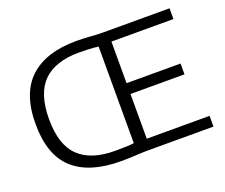

<svg xmlns="http://www.w3.org/2000/svg" viewBox="-122 -934 1320 1126"><g transform="rotate(-20 538.0 -371.0)"><path d="M456 5.5Q259 5.5 158.2 -85.5Q57.5 -176.5 57.5 -370Q57.5 -561 157.8 -654Q258 -747 450 -747Q492 -747 536.2 -743.5Q580.5 -740 619.5 -740H1028V-673H641V-413.5H978V-346H641V-67H1033V0H625.5Q590 0 543.2 2.8Q496.5 5.5 456 5.5ZM442 -63.5Q480 -63.5 509.2 -64.5Q538.5 -65.5 560.5 -68.5V-671.5Q531 -675 502.5 -676.5Q474 -678 439.5 -678Q291.5 -678 216.5 -603.8Q141.5 -529.5 141.5 -369.5Q141.5 -209.5 217.5 -136.5Q293.5 -63.5 442 -63.5Z"/></g></svg>

Font: Encode Sans Semi Expanded
Style: Regular
Weight: 400
Width: 6
Designer: Multiple Designers
Foundry: Impallari Type
Version: Version 3.000; ttfautohint (v1.8.3) -l 8 -r 50 -G 200 -x 14 